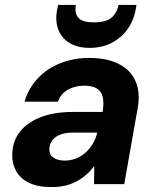

<svg xmlns="http://www.w3.org/2000/svg" viewBox="-20 -750 636 782"><path d="M191 12Q133 12 97 -6Q61 -24 44.5 -55.5Q28 -87 30 -125Q32 -177 62 -214.5Q92 -252 146.5 -273Q201 -294 275 -294H398Q404 -331 398.5 -354.5Q393 -378 374.5 -389.5Q356 -401 323 -401Q286 -401 257 -385Q228 -369 216 -336H80Q96 -390 133 -430Q170 -470 224.5 -492Q279 -514 343 -514Q415 -514 463 -490Q511 -466 531.5 -420.5Q552 -375 541 -311L486 0H363L364 -74Q350 -55 332 -39Q314 -23 292.5 -11.5Q271 0 245.5 6Q220 12 191 12ZM243 -96Q268 -96 289.5 -104.5Q311 -113 328.5 -128.5Q346 -144 358 -164.5Q370 -185 376 -209V-210H276Q247 -210 226 -202Q205 -194 193.5 -179Q182 -164 181 -144Q180 -120 197.5 -108Q215 -96 243 -96ZM345 -555Q297 -555 264 -574.5Q231 -594 217.5 -629.5Q204 -665 213 -713L217 -730H289Q283 -697 299 -678Q315 -659 363 -659Q412 -659 434 -678Q456 -697 463 -730H536L533 -713Q524 -664 498 -629Q472 -594 433 -574.5Q394 -555 345 -555Z"/></svg>

Font: DM Sans 16pt ExtraBold
Style: Italic
Weight: 800
Italic angle: -10°
Version: Version 4.004;gftools[0.9.30]